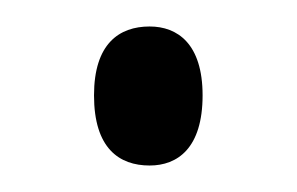

<svg xmlns="http://www.w3.org/2000/svg" viewBox="-20 -429 224 145"><path d="M93 -304C114 -304 133 -317 133 -357C133 -396 114 -409 93 -409C70 -409 51 -396 51 -357C51 -317 70 -304 93 -304Z"/></svg>

Font: Noto Serif Myanmar ExtraCondensed Light
Style: Regular
Weight: 300
Width: 2
Designer: Ben Mitchell and the Monotype Design Team
Foundry: Monotype Imaging Inc.
Version: Version 2.106